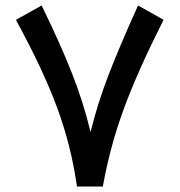

<svg xmlns="http://www.w3.org/2000/svg" viewBox="-20 -680 655 700"><path d="M259.3 -8.3Q238.3 -152.8 187.7 -289.1Q137.2 -425.3 42.5 -599.1L38.1 -607.9L46.4 -612.3L122.6 -654.8L131.8 -660.2L136.2 -650.9Q200.2 -519.5 241.9 -414.1Q283.7 -308.6 310.1 -198.7Q336.4 -305.2 376.2 -408Q416 -510.7 479 -650.4L483.4 -660.2L492.7 -654.8L568.4 -612.3L576.2 -607.9L572.3 -599.6Q482.9 -422.4 432.6 -286.4Q382.3 -150.4 356.4 -7.8L355 0H346.7H269H260.7Z"/></svg>

Font: Samim WOL
Style: Medium-WOL
Weight: 500
Foundry: DejaVu fonts team - Redesigned by Saber Rastikerdar
Version: Version 4.0.0